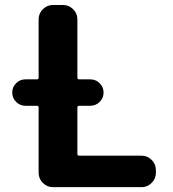

<svg xmlns="http://www.w3.org/2000/svg" viewBox="-20 -775 697 774"><path d="M82 -348.6Q60.5 -348.6 44.9 -364.3Q29.3 -379.9 29.3 -401.9Q29.3 -423.8 44.9 -439.5Q60.5 -455.1 82 -455.1H128.9Q135.7 -455.1 135.7 -462.9V-697.3Q135.7 -720.7 152.8 -737.8Q169.9 -754.9 193.4 -754.9H234.4Q257.8 -754.9 274.9 -737.8Q292 -720.7 292 -697.3V-462.9Q292 -455.1 298.8 -455.1H343.8Q366.2 -455.1 381.8 -439.5Q397.5 -423.8 397.5 -401.9Q397.5 -379.9 381.8 -364.3Q366.2 -348.6 343.8 -348.6H298.8Q292 -348.6 292 -341.8V-154.3Q292 -147.5 298.8 -147.5H550.8Q574.2 -147.5 591.3 -130.4Q608.4 -113.3 608.4 -89.8V-78.1Q608.4 -54.7 591.3 -37.6Q574.2 -20.5 550.8 -20.5H193.4Q169.9 -20.5 152.8 -37.6Q135.7 -54.7 135.7 -78.1V-341.8Q135.7 -348.6 128.9 -348.6Z"/></svg>

Font: Gen Jyuu Gothic P Bold
Style: Bold
Weight: 700
Designer: [Source Han Sans]
Ryoko NISHIZUKA  (kana & ideographs); Paul D. Hunt (Latin, Greek & Cyrillic); Wenlong ZHANG  (bopomofo
Version: Version 1.002.20150607